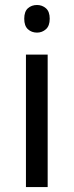

<svg xmlns="http://www.w3.org/2000/svg" viewBox="-20 -757 298 777"><path d="M78.1 -681.2Q78.1 -710.4 93 -723.6Q107.9 -736.8 129.9 -736.8Q150.4 -736.8 165.8 -723.6Q181.2 -710.4 181.2 -681.2Q181.2 -652.3 165.8 -638.7Q150.4 -625 129.9 -625Q107.9 -625 93 -638.7Q78.1 -652.3 78.1 -681.2ZM172.9 0H85V-536.1H172.9Z"/></svg>

Font: NotoSans
Style: Regular
Weight: 400
Designer: Monotype Design team
Foundry: Monotype Imaging Inc.
Version: Version 1.04; ttfautohint (v1.4.1)